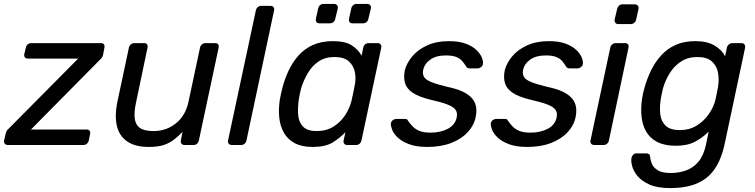

<svg xmlns="http://www.w3.org/2000/svg" viewBox="-40 -740 3856 980"><path d="M0 0Q-10 0 -15.5 -6.5Q-21 -13 -19 -23L-11 -58Q-9 -66 -6.5 -71Q-4 -76 1 -80L359 -441H103Q93 -441 87.5 -447Q82 -453 84 -464L92 -497Q94 -507 101.5 -513.5Q109 -520 120 -520H476Q486 -520 490.5 -513.5Q495 -507 493 -497L486 -460Q484 -448 474 -439L118 -79H402Q412 -79 417 -73Q422 -67 420 -56L413 -23Q411 -13 403.5 -6.5Q396 0 386 0Z M720 10Q649 10 608.5 -18.5Q568 -47 556.5 -98Q545 -149 558 -215L618 -497Q620 -507 628 -513.5Q636 -520 646 -520H696Q706 -520 710.5 -513.5Q715 -507 713 -497L655 -220Q644 -171 647.5 -137.5Q651 -104 673.5 -87.5Q696 -71 744 -71Q809 -71 858 -110.5Q907 -150 922 -220L981 -497Q983 -507 991 -513.5Q999 -520 1009 -520H1058Q1069 -520 1073.5 -513.5Q1078 -507 1076 -497L975 -23Q973 -13 966 -6.5Q959 0 948 0H902Q892 0 886.5 -6.5Q881 -13 883 -23L892 -67Q870 -44 847 -26.5Q824 -9 794.5 0.5Q765 10 720 10Z M1143 0Q1133 0 1127.5 -6.5Q1122 -13 1124 -23L1266 -687Q1268 -697 1275.5 -703.5Q1283 -710 1293 -710H1341Q1351 -710 1356 -703.5Q1361 -697 1359 -687L1218 -23Q1216 -13 1208.5 -6.5Q1201 0 1191 0Z M1555 10Q1500 10 1464 -9.5Q1428 -29 1409 -62.5Q1390 -96 1385.5 -139Q1381 -182 1388 -230Q1391 -246 1394 -260Q1397 -274 1401 -290Q1413 -337 1433 -379.5Q1453 -422 1483.5 -456.5Q1514 -491 1557.5 -510.5Q1601 -530 1659 -530Q1723 -530 1755.5 -508.5Q1788 -487 1806 -456L1814 -497Q1816 -507 1823.5 -513.5Q1831 -520 1842 -520H1887Q1897 -520 1902.5 -513.5Q1908 -507 1906 -497L1805 -23Q1803 -13 1795.5 -6.5Q1788 0 1778 0H1732Q1722 0 1717 -6.5Q1712 -13 1714 -23L1723 -65Q1692 -33 1655.5 -11.5Q1619 10 1555 10ZM1576 -71Q1626 -71 1662.5 -94Q1699 -117 1722 -152.5Q1745 -188 1754 -225Q1758 -241 1762.5 -263.5Q1767 -286 1770 -302Q1778 -337 1771.5 -371Q1765 -405 1740.5 -427Q1716 -449 1667 -449Q1620 -449 1586.5 -426.5Q1553 -404 1531.5 -367.5Q1510 -331 1497 -289Q1493 -274 1490 -260Q1487 -246 1485 -231Q1479 -189 1482 -152.5Q1485 -116 1507 -93.5Q1529 -71 1576 -71ZM1759 -621Q1749 -621 1744.5 -627Q1740 -633 1741 -643L1753 -697Q1755 -707 1762.5 -713.5Q1770 -720 1780 -720H1834Q1844 -720 1849.5 -713.5Q1855 -707 1853 -697L1840 -643Q1838 -633 1830.5 -627Q1823 -621 1813 -621ZM1590 -621Q1580 -621 1575.5 -627Q1571 -633 1572 -643L1584 -697Q1586 -707 1593.5 -713.5Q1601 -720 1611 -720H1665Q1675 -720 1680.5 -713.5Q1686 -707 1684 -697L1671 -643Q1669 -633 1661.5 -627Q1654 -621 1644 -621Z M2141 10Q2085 10 2048 -4Q2011 -18 1990 -38Q1969 -58 1961.5 -78Q1954 -98 1955 -110Q1957 -121 1965.5 -127Q1974 -133 1982 -133H2027Q2032 -133 2036 -131.5Q2040 -130 2043 -123Q2053 -109 2066 -95Q2079 -81 2100.5 -72Q2122 -63 2158 -63Q2208 -63 2245.5 -82.5Q2283 -102 2291 -140Q2296 -165 2285 -180Q2274 -195 2243 -207Q2212 -219 2154 -232Q2097 -246 2066.5 -266.5Q2036 -287 2027.5 -315.5Q2019 -344 2026 -380Q2035 -417 2063.5 -451.5Q2092 -486 2139.5 -508Q2187 -530 2251 -530Q2303 -530 2337.5 -517Q2372 -504 2392 -484.5Q2412 -465 2419.5 -446Q2427 -427 2425 -414Q2424 -404 2415.5 -397.5Q2407 -391 2398 -391H2357Q2350 -391 2345.5 -394Q2341 -397 2339 -401Q2331 -414 2320.5 -427Q2310 -440 2290.5 -448.5Q2271 -457 2236 -457Q2186 -457 2156.5 -436Q2127 -415 2120 -383Q2116 -364 2123.5 -349Q2131 -334 2159.5 -322Q2188 -310 2246 -296Q2309 -283 2342.5 -261Q2376 -239 2386 -210Q2396 -181 2388 -143Q2380 -101 2348 -66Q2316 -31 2263.5 -10.5Q2211 10 2141 10Z M2651 10Q2595 10 2558 -4Q2521 -18 2500 -38Q2479 -58 2471.5 -78Q2464 -98 2465 -110Q2467 -121 2475.5 -127Q2484 -133 2492 -133H2537Q2542 -133 2546 -131.5Q2550 -130 2553 -123Q2563 -109 2576 -95Q2589 -81 2610.5 -72Q2632 -63 2668 -63Q2718 -63 2755.5 -82.5Q2793 -102 2801 -140Q2806 -165 2795 -180Q2784 -195 2753 -207Q2722 -219 2664 -232Q2607 -246 2576.5 -266.5Q2546 -287 2537.5 -315.5Q2529 -344 2536 -380Q2545 -417 2573.5 -451.5Q2602 -486 2649.5 -508Q2697 -530 2761 -530Q2813 -530 2847.5 -517Q2882 -504 2902 -484.5Q2922 -465 2929.5 -446Q2937 -427 2935 -414Q2934 -404 2925.5 -397.5Q2917 -391 2908 -391H2867Q2860 -391 2855.5 -394Q2851 -397 2849 -401Q2841 -414 2830.5 -427Q2820 -440 2800.5 -448.5Q2781 -457 2746 -457Q2696 -457 2666.5 -436Q2637 -415 2630 -383Q2626 -364 2633.5 -349Q2641 -334 2669.5 -322Q2698 -310 2756 -296Q2819 -283 2852.5 -261Q2886 -239 2896 -210Q2906 -181 2898 -143Q2890 -101 2858 -66Q2826 -31 2773.5 -10.5Q2721 10 2651 10Z M2993 0Q2983 0 2977.5 -6.5Q2972 -13 2974 -23L3075 -497Q3077 -507 3085 -513.5Q3093 -520 3103 -520H3151Q3161 -520 3165.5 -513.5Q3170 -507 3168 -497L3068 -23Q3066 -13 3058.5 -6.5Q3051 0 3041 0ZM3116 -617Q3106 -617 3101 -623.5Q3096 -630 3097 -640L3110 -694Q3112 -704 3119.5 -711Q3127 -718 3137 -718H3199Q3210 -718 3215.5 -711Q3221 -704 3219 -694L3207 -640Q3205 -630 3197 -623.5Q3189 -617 3179 -617Z M3381 220Q3315 220 3275 202Q3235 184 3214 158.5Q3193 133 3186.5 107.5Q3180 82 3183 67Q3185 57 3191.5 50Q3198 43 3207 43H3259Q3268 43 3273 47Q3278 51 3279 64Q3280 79 3288 97.5Q3296 116 3318 129.5Q3340 143 3384 143Q3425 143 3461.5 130Q3498 117 3524.5 86Q3551 55 3563 0L3577 -68Q3546 -37 3507 -16.5Q3468 4 3410 4Q3352 4 3314.5 -15.5Q3277 -35 3258 -68.5Q3239 -102 3234.5 -145Q3230 -188 3237 -235Q3239 -250 3242 -262.5Q3245 -275 3249 -290Q3262 -337 3282.5 -379.5Q3303 -422 3334 -456.5Q3365 -491 3408 -510.5Q3451 -530 3509 -530Q3569 -530 3606.5 -508Q3644 -486 3661 -453L3670 -496Q3672 -506 3680 -513Q3688 -520 3699 -520H3744Q3755 -520 3760 -513Q3765 -506 3763 -496L3660 -11Q3650 39 3631 81.5Q3612 124 3580.5 155Q3549 186 3500 203Q3451 220 3381 220ZM3430 -76Q3479 -76 3516 -99Q3553 -122 3577.5 -157Q3602 -192 3611 -228Q3614 -242 3618.5 -262.5Q3623 -283 3625 -297Q3631 -333 3625 -368Q3619 -403 3594 -426Q3569 -449 3519 -449Q3472 -449 3437 -426.5Q3402 -404 3379 -367.5Q3356 -331 3344 -289Q3341 -275 3338 -262.5Q3335 -250 3333 -236Q3326 -194 3330 -157.5Q3334 -121 3357.5 -98.5Q3381 -76 3430 -76Z"/></svg>

Font: Rubik
Style: Italic
Weight: 400
Italic angle: -12°
Designer: Hubert and Fischer
Foundry: Hubert and Fischer
Version: Version 2.300;gftools[0.9.30]